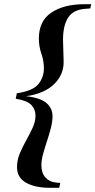

<svg xmlns="http://www.w3.org/2000/svg" viewBox="-20 -735 454 914"><path d="M218 159Q146 159 103.5 134.5Q61 110 61 61Q61 26 74.5 -5.5Q88 -37 105 -67.5Q122 -98 135.5 -127Q149 -156 149 -185Q149 -214 129.5 -235Q110 -256 55 -265L60 -291Q136 -302 162.5 -334.5Q189 -367 189 -410Q189 -445 177 -479.5Q165 -514 165 -552Q165 -635 224.5 -675Q284 -715 382 -715H414L410 -695L386 -693Q329 -689 304.5 -651.5Q280 -614 280 -545Q280 -521 281.5 -492Q283 -463 283 -440Q283 -378 236.5 -333.5Q190 -289 104 -277Q170 -270 200 -245.5Q230 -221 230 -182Q230 -156 222 -125Q214 -94 203.5 -62.5Q193 -31 185 -1.5Q177 28 177 51Q177 88 196 109.5Q215 131 246 134L267 136L262 159Z"/></svg>

Font: DeepMind Serif Display
Style: Italic
Weight: 400
Italic angle: -12°
Designer: Frank Grießhammer / Modifications: Colophon Foundry
Foundry: Colophon Foundry
Version: Version 5.003; ttfautohint (v1.8.2)